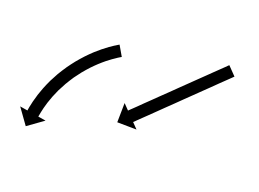

<svg xmlns="http://www.w3.org/2000/svg" viewBox="-50 -337 413 306"><g transform="rotate(15 156.5 -184.0)"><path d="M126.6 -240C127.2 -240.3 127.8 -240.6 128.4 -240.9L119.9 -259C119.3 -258.7 118.7 -258.4 118.1 -258.1C118.1 -258.1 118.1 -258.1 118 -258.1C118 -258.1 118 -258.1 118 -258.1C116.2 -257.2 114.5 -256.3 112.8 -255.4C112.8 -255.4 112.7 -255.4 112.7 -255.4C112.7 -255.4 112.6 -255.4 112.6 -255.4C110 -254 107.3 -252.5 104.7 -251C104.7 -251 104.6 -250.9 104.6 -250.9C104.6 -250.9 104.5 -250.9 104.5 -250.9C101.2 -248.9 97.9 -246.8 94.6 -244.6C94.6 -244.6 94.5 -244.6 94.5 -244.6C94.4 -244.5 94.4 -244.5 94.4 -244.5C90.6 -241.9 86.8 -239.2 83.1 -236.4C83.1 -236.4 83.1 -236.4 83.1 -236.3C83 -236.3 83 -236.3 83 -236.3C78.9 -233.1 75 -229.8 71.1 -226.4C71.1 -226.4 71 -226.4 71 -226.3C70.9 -226.3 70.9 -226.2 70.9 -226.2C66.8 -222.5 62.9 -218.7 59 -214.8C59 -214.8 58.9 -214.8 58.9 -214.7C58.8 -214.7 58.8 -214.6 58.8 -214.6C54.9 -210.5 51.1 -206.2 47.4 -201.9C47.4 -201.9 47.4 -201.9 47.3 -201.8C47.3 -201.8 47.3 -201.7 47.3 -201.7C43.7 -197.3 40.2 -192.8 36.9 -188.2C36.9 -188.2 36.8 -188.1 36.8 -188.1C36.8 -188 36.7 -187.9 36.7 -187.9C33.6 -183.4 30.6 -178.8 27.7 -174.1C27.7 -174.1 27.7 -174 27.7 -174C27.6 -173.9 27.6 -173.8 27.6 -173.8C25 -169.4 22.5 -164.8 20.2 -160.2C20.2 -160.2 20.2 -160.2 20.1 -160.1C20.1 -160.1 20.1 -160 20.1 -160C18.1 -155.9 16.2 -151.6 14.3 -147.4C14.3 -147.4 14.3 -147.3 14.3 -147.3C14.3 -147.2 14.3 -147.2 14.3 -147.2C12.8 -143.5 11.4 -139.9 10.1 -136.2C10.1 -136.2 10.1 -136.2 10.1 -136.1C10.1 -136.1 10 -136 10 -136C9.1 -133.2 8.2 -130.3 7.3 -127.4C7.3 -127.4 7.3 -127.4 7.3 -127.3C7.3 -127.3 7.2 -127.3 7.2 -127.3C6.7 -125.4 6.2 -123.5 5.7 -121.7C5.7 -121.7 5.7 -121.6 5.7 -121.6C5.7 -121.6 5.7 -121.6 5.7 -121.6C5.5 -120.9 5.3 -120.3 5.2 -119.6L-7.6 -122.9L9.1 -94.7L37.3 -111.4L24.5 -114.7C24.7 -115.3 24.9 -116 25 -116.6C25 -116.6 25 -116.6 25 -116.6C25 -116.5 25 -116.5 25 -116.5C25.5 -118.3 26 -120 26.5 -121.8C26.5 -121.8 26.5 -121.7 26.4 -121.7C26.4 -121.7 26.4 -121.6 26.4 -121.6C27.2 -124.3 28.1 -127 29 -129.7C29 -129.7 29 -129.6 29 -129.6C29 -129.5 28.9 -129.5 28.9 -129.5C30.2 -132.9 31.5 -136.4 32.8 -139.7C32.8 -139.7 32.8 -139.7 32.8 -139.6C32.8 -139.6 32.7 -139.5 32.7 -139.5C34.4 -143.5 36.2 -147.5 38.1 -151.3C38.1 -151.3 38.1 -151.3 38.1 -151.2C38 -151.2 38 -151.1 38 -151.1C40.2 -155.4 42.5 -159.7 44.9 -163.9C44.9 -163.9 44.9 -163.8 44.9 -163.7C44.8 -163.7 44.8 -163.6 44.8 -163.6C47.5 -168 50.3 -172.4 53.2 -176.6C53.2 -176.6 53.2 -176.6 53.2 -176.5C53.1 -176.5 53.1 -176.4 53.1 -176.4C56.2 -180.8 59.5 -185 62.8 -189.2C62.8 -189.2 62.8 -189.1 62.7 -189.1C62.7 -189 62.6 -189 62.6 -189C66.1 -193 69.7 -197 73.3 -200.9C73.3 -200.9 73.3 -200.8 73.3 -200.8C73.2 -200.8 73.2 -200.7 73.2 -200.7C76.8 -204.4 80.5 -208 84.4 -211.5C84.4 -211.5 84.3 -211.4 84.3 -211.4C84.2 -211.3 84.2 -211.3 84.2 -211.3C87.8 -214.5 91.6 -217.6 95.4 -220.6C95.4 -220.6 95.3 -220.5 95.3 -220.5C95.2 -220.5 95.2 -220.4 95.2 -220.4C98.6 -223 102.1 -225.6 105.7 -228C105.7 -228 105.7 -228 105.6 -228C105.6 -227.9 105.5 -227.9 105.5 -227.9C108.6 -229.9 111.7 -231.9 114.8 -233.7C114.8 -233.7 114.8 -233.7 114.7 -233.7C114.7 -233.7 114.7 -233.6 114.7 -233.6C117.1 -235 119.5 -236.4 122 -237.7C122 -237.7 122 -237.7 121.9 -237.7C121.9 -237.7 121.9 -237.7 121.9 -237.7C123.5 -238.5 125.1 -239.3 126.7 -240.1C126.7 -240.1 126.7 -240.1 126.7 -240.1C126.7 -240 126.6 -240 126.6 -240ZM308.5 -255.9C309 -256.3 309.5 -256.7 310 -257.1L297.4 -272.6C296.9 -272.2 296.3 -271.8 295.8 -271.4C294.4 -270.2 292.9 -269 291.5 -267.8C289.2 -266 287 -264.2 284.7 -262.3C281.8 -259.9 278.8 -257.5 275.9 -255.2C272.5 -252.3 269 -249.5 265.5 -246.7C261.7 -243.6 257.8 -240.4 253.9 -237.3C249.8 -233.9 245.7 -230.5 241.5 -227.2C237.3 -223.7 233 -220.2 228.7 -216.8C224.5 -213.3 220.2 -209.8 215.9 -206.3C211.8 -203 207.7 -199.6 203.5 -196.3C199.7 -193.1 195.8 -190 191.9 -186.8C188.5 -184 185 -181.2 181.5 -178.4C178.6 -176 175.7 -173.6 172.8 -171.2C170.5 -169.4 168.2 -167.5 166 -165.7C164.5 -164.5 163.1 -163.3 161.6 -162.2C161.1 -161.7 160.6 -161.3 160.1 -160.9L151.8 -171.1L148.4 -138.5L181 -135.2L172.7 -145.4C173.2 -145.8 173.7 -146.2 174.3 -146.6C175.7 -147.8 177.2 -149 178.6 -150.2C180.9 -152 183.1 -153.9 185.4 -155.7C188.3 -158.1 191.2 -160.5 194.2 -162.8C197.6 -165.7 201.1 -168.5 204.6 -171.3C208.4 -174.4 212.3 -177.6 216.1 -180.7C220.3 -184.1 224.4 -187.5 228.6 -190.8C232.8 -194.3 237.1 -197.8 241.4 -201.3C245.6 -204.7 249.9 -208.2 254.2 -211.7C258.3 -215 262.4 -218.4 266.6 -221.8C270.4 -224.9 274.3 -228.1 278.2 -231.2C281.6 -234 285.1 -236.8 288.5 -239.7C291.5 -242 294.4 -244.4 297.3 -246.8C299.6 -248.6 301.8 -250.5 304.1 -252.3C305.5 -253.5 307 -254.7 308.5 -255.9Z"/></g></svg>

Font: FRB American Cursive Just Arrows Extralight
Style: Italic
Weight: 200
Italic angle: -25°
Version: Version 2.0;Modular Font Editor K font №1